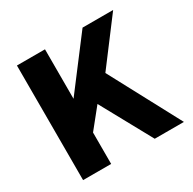

<svg xmlns="http://www.w3.org/2000/svg" viewBox="-159 -886 1054 1049"><g transform="rotate(-30 368.0 -361.5)"><path d="M711 0 473 -446 682 -723H489L252 -411V-723H75V0H252V-198L351 -321L527 0Z"/></g></svg>

Font: United Sans ExtraBold
Style: Regular
Weight: 800
Designer: Pablo Impallari, Rodrigo Fuenzalida (Modified by Dan O. Williams)
Version: Version 1.000;PS 001.000;hotconv 1.0.88;makeotf.lib2.5.64775